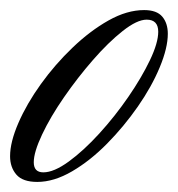

<svg xmlns="http://www.w3.org/2000/svg" viewBox="-35 -356 353 381"><path d="M39 5Q10 5 -2.5 -9.5Q-15 -24 -15 -46Q-15 -74 1.5 -112Q18 -150 46 -189Q74 -228 109 -261.5Q144 -295 180.5 -315.5Q217 -336 251 -336Q276 -336 287 -323Q298 -310 298 -289Q298 -261 282 -222.5Q266 -184 238.5 -144.5Q211 -105 177.5 -71Q144 -37 108 -16Q72 5 39 5ZM51 -14Q72 -14 101.5 -35.5Q131 -57 162 -91Q193 -125 219.5 -163.5Q246 -202 262.5 -236.5Q279 -271 279 -293Q279 -317 256 -317Q237 -317 208.5 -294.5Q180 -272 149.5 -237Q119 -202 92 -163Q65 -124 48.5 -89Q32 -54 32 -34Q32 -14 51 -14Z"/></svg>

Font: Luxurious Script
Style: Regular
Weight: 400
Designer: Robert E. Leuschke
Foundry: Robert E. Leuschke
Version: Version 1.010; ttfautohint (v1.8.3)